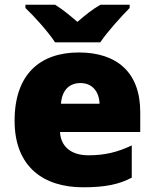

<svg xmlns="http://www.w3.org/2000/svg" viewBox="-20 -879 658 816"><path d="M214 -699H406C437 -745 497 -811 531 -845V-859H407C372 -839 344 -816 309 -786C274 -816 249 -837 214 -859H88V-845C126 -809 184 -745 214 -699ZM315 -656C152 -656 42 -565 42 -366C42 -169 166 -83 333 -83C429 -83 487 -96 540 -124V-261C479 -232 425 -219 356 -219C278 -219 238 -260 235 -318H576V-403C576 -572 476 -656 315 -656ZM322 -526C374 -526 402 -487 403 -438H239C244 -499 277 -526 322 -526Z"/></svg>

Font: Noto Sans Telugu UI Black
Style: Regular
Weight: 900
Designer: Jelle Bosma - Monotype Design Team
Foundry: Monotype Imaging Inc.
Version: Version 2.005